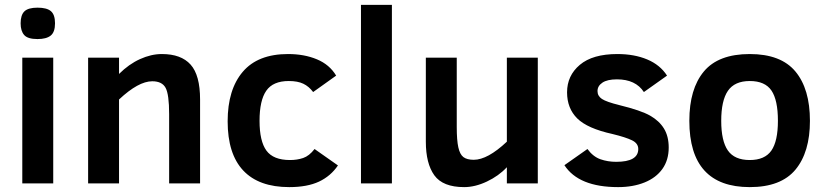

<svg xmlns="http://www.w3.org/2000/svg" viewBox="-20 -747 3364 782"><path d="M204.1 -651.9Q204.1 -616.2 186.5 -602.1Q168.9 -587.9 132.8 -587.9Q92.8 -587.9 78.4 -604.5Q64 -621.1 64 -651.9Q64 -686 79.6 -700.9Q95.2 -715.8 132.8 -715.8Q170.9 -715.8 187.5 -701.4Q204.1 -687 204.1 -651.9ZM70.8 0V-512.2H196.8V0Z M668.9 0V-282.2Q668.9 -362.3 654.5 -389.2Q640.1 -416 600.1 -416Q543.9 -416 464.8 -341.8V0H338.9V-512.2H464.8V-445.8Q504.9 -485.8 550.3 -506.3Q595.7 -526.9 639.2 -526.9Q717.8 -526.9 756.3 -483.9Q794.9 -440.9 794.9 -341.8V0Z M1356.4 -73.2Q1327.1 -29.8 1279.3 -7.3Q1231.4 15.1 1158.2 15.1Q1034.2 15.1 970.7 -52.5Q907.2 -120.1 907.2 -252.9Q907.2 -382.3 968.8 -454.6Q1030.3 -526.9 1153.3 -526.9Q1219.2 -526.9 1270.8 -505.4Q1322.3 -483.9 1349.1 -439L1255.4 -372.1Q1238.3 -395 1215.3 -406Q1192.4 -417 1156.2 -417Q1091.8 -417 1064.5 -377.4Q1037.1 -337.9 1037.1 -254.9Q1037.1 -171.9 1065.2 -133.5Q1093.3 -95.2 1161.1 -95.2Q1190.4 -95.2 1214.8 -103.5Q1239.3 -111.8 1261.2 -140.1Z M1450.2 0V-727.1H1576.2V0Z M2044.4 0V-65.9Q2011.2 -30.3 1963.1 -7.6Q1915 15.1 1870.6 15.1Q1783.7 15.1 1749 -33Q1714.4 -81.1 1714.4 -169.9V-512.2H1840.3V-230Q1840.3 -175.8 1846.7 -147Q1853 -118.2 1867.4 -107.2Q1881.8 -96.2 1909.7 -96.2Q1965.8 -96.2 2044.4 -169.9V-512.2H2170.4V0Z M2703.6 -146Q2703.6 -95.2 2678 -59.1Q2652.3 -22.9 2605.2 -3.9Q2558.1 15.1 2497.6 15.1Q2336.9 15.1 2278.8 -74.2L2372.6 -140.1Q2395.5 -108.9 2425.5 -98.4Q2455.6 -87.9 2489.7 -87.9Q2579.6 -87.9 2579.6 -140.1Q2579.6 -163.1 2554.2 -175.5Q2528.8 -188 2474.6 -201.2Q2372.6 -223.6 2331.1 -264.6Q2289.6 -305.7 2289.6 -371.1Q2289.6 -439 2341.6 -482.9Q2393.6 -526.9 2494.6 -526.9Q2563.5 -526.9 2616 -504.9Q2668.5 -482.9 2696.8 -439L2602.5 -372.1Q2568.8 -423.8 2492.7 -423.8Q2453.6 -423.8 2433.6 -410.4Q2413.6 -397 2413.6 -376Q2413.6 -356 2431.6 -344Q2449.7 -332 2502.9 -318.8Q2590.3 -297.4 2627.7 -276.1Q2665 -254.9 2684.3 -223.4Q2703.6 -191.9 2703.6 -146Z M3278.8 -254.9Q3278.8 -127 3219.7 -55.9Q3160.6 15.1 3033.7 15.1Q2787.6 15.1 2787.6 -254.9Q2787.6 -384.8 2846.7 -455.8Q2905.8 -526.9 3033.7 -526.9Q3160.6 -526.9 3219.7 -455.8Q3278.8 -384.8 3278.8 -254.9ZM3148.4 -254.9Q3148.4 -339.4 3122.1 -378.2Q3095.7 -417 3033.7 -417Q2972.2 -417 2944.8 -377.2Q2917.5 -337.4 2917.5 -254.9Q2917.5 -172.9 2944.6 -134Q2971.7 -95.2 3033.7 -95.2Q3094.7 -95.2 3121.6 -133.5Q3148.4 -171.9 3148.4 -254.9Z"/></svg>

Font: Clear Sans
Style: Bold
Weight: 700
Foundry: Intel Corporation
Version: Version 1.00